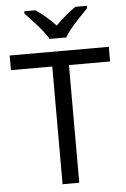

<svg xmlns="http://www.w3.org/2000/svg" viewBox="-62 -988 679 1032"><g transform="rotate(-5 278.0 -472.0)"><path d="M323 0H233V-635H10V-714H545V-635H323ZM232 -784Q219 -807 197 -833.5Q175 -860 151 -886Q127 -912 109 -931V-944H169Q195 -927 223 -903Q251 -879 276 -852Q303 -879 331 -903Q359 -927 385 -944H447V-931Q428 -912 403.5 -886Q379 -860 356.5 -833.5Q334 -807 322 -784Z"/></g></svg>

Font: Noto Sans Ogham
Style: Regular
Weight: 400
Designer: Monotype Design Team
Foundry: Monotype Imaging Inc.
Version: Version 2.001; ttfautohint (v1.8.4.7-5d5b)